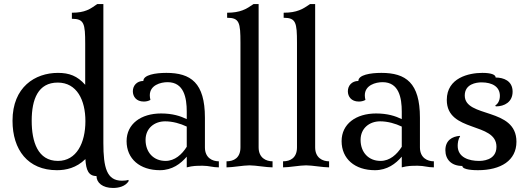

<svg xmlns="http://www.w3.org/2000/svg" viewBox="-20 -829 2620 951"><path d="M492 -809H462C426 -784 402 -766 336 -766V-736C397 -736 402 -712 402 -612V-409C363 -453 323 -468 267 -468C154 -468 42 -398 42 -231C42 -87 118 14 262 14C307 14 358 3 403 -41C406 14 419 43 458 43C458 76 488 102 540 102C567 102 601 95 618 67L615 62C609 65 593 66 584 66C509 66 492 2 492 -121ZM267 -32C167 -32 137 -127 137 -231C137 -338 169 -420 266 -420C361 -420 403 -333 403 -229C403 -121 359 -32 267 -32Z M995 -246C995 -419 925 -468 804 -468C749 -468 690 -458 690 -428C657 -428 638 -404 638 -377C638 -351 655 -326 692 -326C703 -326 714 -328 725 -334C723 -343 722 -350 722 -357C722 -407 775 -422 810 -422C891 -422 905 -345 905 -276V-239C874 -254 835 -267 778 -267C678 -267 607 -215 607 -130C607 -42 673 14 772 14C833 14 875 -18 905 -53V0C936 -8 954 -8 985 -8C1016 -8 1033 0 1064 0V-30C1032 -30 995 -47 995 -99ZM800 -32C740 -32 701 -75 701 -136C701 -194 745 -228 798 -228C835 -228 874 -217 905 -202V-102C881 -64 846 -32 800 -32Z M1261 -809H1236C1200 -784 1171 -766 1105 -766V-741C1166 -741 1171 -717 1171 -617V-99C1171 -47 1138 -30 1102 -30V0C1133 0 1185 -10 1216 -10C1247 -10 1299 0 1330 0V-30C1298 -30 1261 -47 1261 -99Z M1541 -809H1516C1480 -784 1451 -766 1385 -766V-741C1446 -741 1451 -717 1451 -617V-99C1451 -47 1418 -30 1382 -30V0C1413 0 1465 -10 1496 -10C1527 -10 1579 0 1610 0V-30C1578 -30 1541 -47 1541 -99Z M2060 -246C2060 -419 1990 -468 1869 -468C1814 -468 1755 -458 1755 -428C1722 -428 1703 -404 1703 -377C1703 -351 1720 -326 1757 -326C1768 -326 1779 -328 1790 -334C1788 -343 1787 -350 1787 -357C1787 -407 1840 -422 1875 -422C1956 -422 1970 -345 1970 -276V-239C1939 -254 1900 -267 1843 -267C1743 -267 1672 -215 1672 -130C1672 -42 1738 14 1837 14C1898 14 1940 -18 1970 -53V0C2001 -8 2019 -8 2050 -8C2081 -8 2098 0 2129 0V-30C2097 -30 2060 -47 2060 -99ZM1865 -32C1805 -32 1766 -75 1766 -136C1766 -194 1810 -228 1863 -228C1900 -228 1939 -217 1970 -202V-102C1946 -64 1911 -32 1865 -32Z M2519 -375C2519 -429 2474 -445 2435 -445C2435 -460 2411 -468 2369 -468C2303 -468 2193 -444 2193 -334C2193 -171 2439 -226 2439 -102C2439 -32 2364 -32 2352 -32C2305 -32 2247 -48 2247 -107C2247 -118 2249 -141 2259 -153L2257 -156C2220 -153 2186 -134 2186 -85C2186 -40 2215 -7 2270 -7C2270 13 2331 14 2347 14C2461 14 2538 -34 2538 -127C2538 -299 2282 -243 2282 -356C2282 -413 2339 -421 2365 -421C2419 -421 2456 -399 2456 -354C2456 -327 2442 -311 2433 -307L2436 -302C2479 -302 2519 -324 2519 -375Z"/></svg>

Font: Milonga
Style: Regular
Weight: 400
Designer: Pablo Impallari, Brenda Gallo, Rodrigo Fuenzalida
Foundry: Pablo Impallari, Brenda Gallo, Rodrigo Fuenzalida
Version: Version 1.000